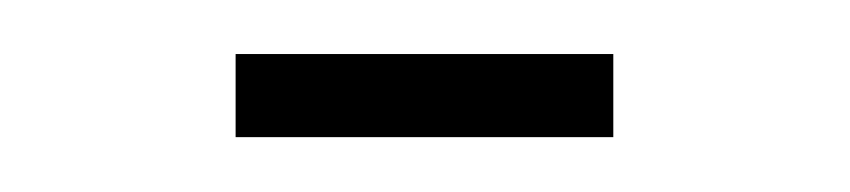

<svg xmlns="http://www.w3.org/2000/svg" viewBox="-20 -50 310 70"><path d="M65.9 -30.3H203.6V0H65.9Z"/></svg>

Font: Vazirmatn FD NL Thin
Style: Regular
Weight: 100
Designer: Saber Rastikerdar
Foundry: Saber Rastikerdar
Version: Version 33.003